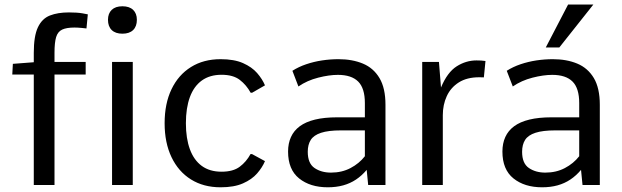

<svg xmlns="http://www.w3.org/2000/svg" viewBox="-20 -794 2668 824"><path d="M125 0V-474.1H32.7L35.2 -520L125 -526.9V-567.4Q125 -639.6 142.8 -677Q160.6 -714.4 194.3 -727.5Q228 -740.7 275.9 -740.7Q311.5 -740.7 333.7 -736.8Q356 -732.9 356.9 -732.4L351.1 -671.9Q349.1 -672.4 330.8 -674.1Q312.5 -675.8 299.8 -675.8Q265.6 -675.8 246.8 -667Q228 -658.2 220.9 -634.8Q213.9 -611.3 213.9 -567.4V-528.3H347.7V-474.1H213.9V0ZM460.9 0V-528.3H549.8V0ZM505.4 -649.4Q475.6 -649.4 459.5 -665Q443.4 -680.7 443.4 -709Q443.4 -736.3 459.5 -751.7Q475.6 -767.1 505.4 -767.1Q535.2 -767.1 551.3 -751.7Q567.4 -736.3 567.4 -709Q567.4 -680.7 551.3 -665Q535.2 -649.4 505.4 -649.4Z M926.8 9.8Q853.5 9.8 799.6 -23.9Q745.6 -57.6 716.1 -119.4Q686.5 -181.2 686.5 -265.1Q686.5 -349.6 716.1 -411.1Q745.6 -472.7 799.6 -506.3Q853.5 -540 926.8 -540Q984.9 -540 1022.9 -523.2Q1061 -506.3 1083.5 -480.5Q1106 -454.6 1117.2 -427.7L1062 -396H1055.7Q1037.6 -429.2 1009 -451.2Q980.5 -473.1 930.7 -473.1Q880.4 -473.1 846.2 -448.5Q812 -423.8 794.9 -377.2Q777.8 -330.6 777.8 -265.1Q777.8 -200.2 794.9 -153.6Q812 -106.9 845.9 -82Q879.9 -57.1 930.7 -57.1Q980.5 -57.1 1008.8 -78.4Q1037.1 -99.6 1055.2 -132.8H1061.5L1117.2 -102.5Q1106 -75.7 1083.5 -49.8Q1061 -23.9 1022.9 -7.1Q984.9 9.8 926.8 9.8Z M1386.7 9.8Q1311 9.8 1263.7 -28.3Q1216.3 -66.4 1216.3 -143.6Q1216.3 -178.7 1228.8 -206.1Q1241.2 -233.4 1266.6 -252.2Q1292 -271 1332 -280.8Q1372.1 -290.5 1426.8 -290.5H1545.9V-351.6Q1545.9 -415.5 1517.1 -444.1Q1488.3 -472.7 1430.2 -472.7Q1392.6 -472.7 1345.5 -460.7Q1298.3 -448.7 1260.7 -422.9L1234.9 -490.2Q1261.7 -507.3 1294.2 -518.3Q1326.7 -529.3 1362.1 -534.7Q1397.5 -540 1432.6 -540Q1492.2 -540 1537.6 -521Q1583 -502 1608.6 -459Q1634.3 -416 1634.3 -344.2V0H1560.1L1553.7 -64.9Q1532.7 -40 1507.8 -23.4Q1482.9 -6.8 1452.9 1.5Q1422.9 9.8 1386.7 9.8ZM1400.4 -53.2Q1447.3 -53.2 1484.4 -72.8Q1521.5 -92.3 1545.9 -123.5V-234.4H1442.9Q1389.2 -234.4 1357.9 -224.1Q1326.7 -213.9 1313.7 -193.6Q1300.8 -173.3 1300.8 -142.6Q1300.8 -92.8 1329.8 -73Q1358.9 -53.2 1400.4 -53.2Z M1792 0V-528.3H1863.8L1872.6 -418.5Q1899.9 -483.9 1939.9 -509.3Q1980 -534.7 2024.9 -534.7Q2035.6 -534.7 2044.9 -534.2Q2054.2 -533.7 2063.5 -532.2L2056.6 -461.9Q2051.8 -461.9 2046.9 -462.2Q2042 -462.4 2036.6 -462.4Q1983.9 -462.4 1949.2 -440.4Q1914.6 -418.5 1897.5 -381.6Q1880.4 -344.7 1880.4 -299.8V0Z M2306.6 9.8Q2231 9.8 2183.6 -28.3Q2136.2 -66.4 2136.2 -143.6Q2136.2 -178.7 2148.7 -206.1Q2161.1 -233.4 2186.5 -252.2Q2211.9 -271 2252 -280.8Q2292 -290.5 2346.7 -290.5H2465.8V-351.6Q2465.8 -415.5 2437 -444.1Q2408.2 -472.7 2350.1 -472.7Q2312.5 -472.7 2265.4 -460.7Q2218.3 -448.7 2180.7 -422.9L2154.8 -490.2Q2181.6 -507.3 2214.1 -518.3Q2246.6 -529.3 2282 -534.7Q2317.4 -540 2352.5 -540Q2412.1 -540 2457.5 -521Q2502.9 -502 2528.6 -459Q2554.2 -416 2554.2 -344.2V0H2480L2473.6 -64.9Q2452.6 -40 2427.7 -23.4Q2402.8 -6.8 2372.8 1.5Q2342.8 9.8 2306.6 9.8ZM2320.3 -53.2Q2367.2 -53.2 2404.3 -72.8Q2441.4 -92.3 2465.8 -123.5V-234.4H2362.8Q2309.1 -234.4 2277.8 -224.1Q2246.6 -213.9 2233.6 -193.6Q2220.7 -173.3 2220.7 -142.6Q2220.7 -92.8 2249.8 -73Q2278.8 -53.2 2320.3 -53.2ZM2322.3 -590.3 2418 -774.4H2526.4L2380.4 -590.3Z"/></svg>

Font: Comme
Style: Regular
Weight: 400
Designer: Vernon Adams
Foundry: Vernon Adams
Version: Version 1.000;gftools[0.9.27]